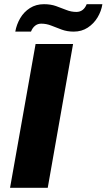

<svg xmlns="http://www.w3.org/2000/svg" viewBox="-20 -897 509 917"><path d="M28 0 150 -687H329L208 0ZM53 -746Q59 -780 76.5 -810Q94 -840 123 -858.5Q152 -877 190 -877Q222 -877 247.5 -868Q273 -859 296.5 -849.5Q320 -840 345 -840Q362 -840 374.5 -849.5Q387 -859 394 -877H469Q464 -844 446 -814Q428 -784 399 -765Q370 -746 332 -746Q301 -746 275 -755.5Q249 -765 225.5 -774.5Q202 -784 177 -784Q160 -784 147.5 -774Q135 -764 128 -746Z"/></svg>

Font: Archivo SemiBold ExtraBold
Style: Italic
Weight: 800
Italic angle: -10°
Version: Version 2.001